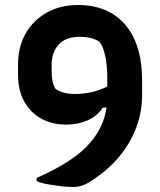

<svg xmlns="http://www.w3.org/2000/svg" viewBox="-20 -740 640 766"><path d="M291 -720Q350 -720 397 -701Q444 -682 477.5 -644Q511 -606 529 -549.5Q547 -493 547 -416V-361Q547 -308 533 -259.5Q519 -211 493.5 -168.5Q468 -126 433.5 -90.5Q399 -55 357 -27Q329 -7 310 -0.5Q291 6 272 6Q262 6 246 5Q230 4 212 1.5Q194 -1 176 -4Q158 -7 145 -10.5Q132 -14 126 -18V-30Q201 -63 254.5 -98Q308 -133 341.5 -172.5Q375 -212 391.5 -257Q408 -302 408 -354V-428Q408 -480 399.5 -518Q391 -556 377 -573Q361 -584 342 -588.5Q323 -593 297 -593Q242 -593 214 -562Q186 -531 186 -481V-458Q186 -434 189.5 -416.5Q193 -399 202 -385Q217 -375 236 -370Q255 -365 279 -365Q321 -365 360 -376Q399 -387 436 -411V-311H372L403 -333Q381 -286 339 -264.5Q297 -243 244 -243Q188 -243 145 -266.5Q102 -290 77 -334.5Q52 -379 52 -442V-483Q52 -553 82.5 -606.5Q113 -660 167 -690Q221 -720 291 -720Z"/></svg>

Font: Rec Mono Semicasual
Style: Bold
Weight: 700
Version: Version 1.085; ttfautohint (v1.8.4.7-5d5b)